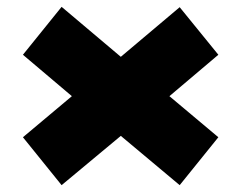

<svg xmlns="http://www.w3.org/2000/svg" viewBox="-20 -595 705 561"><path d="M160 -54 47 -194 190 -314 47 -435 160 -575 333 -429 505 -574 618 -435 475 -314 618 -194 505 -54 333 -198Z"/></svg>

Font: Georama ExtraExtended ExtraBold
Style: Regular
Weight: 800
Width: 8
Designer: Jean-Baptiste Levee
Foundry: Production Type
Version: Version 1.000